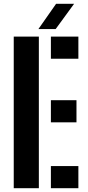

<svg xmlns="http://www.w3.org/2000/svg" viewBox="-20 -993 462 1013"><path d="M52.5 0V-800H185V0ZM248.5 -683V-800H393.5V-683ZM248.5 -347.5V-464.5H383.5V-347.5ZM248.5 0V-117H393.5V0ZM182.5 -839.5 276 -973H371L273.5 -839.5Z"/></svg>

Font: Big Shoulders Stencil Text ExtraBold
Style: Regular
Weight: 800
Designer: Patric King
Foundry: XO Type Co
Version: Version 1.000